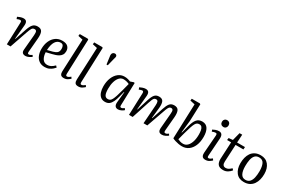

<svg xmlns="http://www.w3.org/2000/svg" viewBox="110 -2007 4792 3248"><g transform="rotate(30 2506.0 -383.0)"><path d="M579 -35Q561 -19 527.5 -2.5Q494 14 463 14Q382 14 390 -69L416 -365Q420 -419 410.5 -438.5Q401 -458 374 -458Q339 -458 322 -430.5Q305 -403 284 -341L166 0H94L110 -430Q111 -452 105 -461Q99 -470 83 -470Q65 -470 23 -452L10 -490Q26 -499 59 -511Q92 -523 122 -523Q165 -523 181 -497Q197 -471 192 -421L167 -152L173 -150L247 -370Q273 -449 306 -486Q339 -523 397 -523Q465 -523 486 -479Q507 -435 500 -350L477 -80Q475 -56 480 -46.5Q485 -37 501 -37Q515 -37 530.5 -44Q546 -51 561 -63Z M879 -523Q954 -523 989 -489Q1024 -455 1024 -401Q1024 -359 1007.5 -331.5Q991 -304 963.5 -286.5Q936 -269 904 -258Q872 -247 841 -240L730 -213Q733 -138 764 -88.5Q795 -39 857 -39Q894 -39 925.5 -55Q957 -71 995 -108L1021 -80Q1010 -66 985.5 -43.5Q961 -21 924 -3.5Q887 14 837 14Q773 14 728.5 -17Q684 -48 661.5 -102.5Q639 -157 639 -225Q639 -312 669 -379.5Q699 -447 753 -485Q807 -523 879 -523ZM935 -398Q935 -433 920.5 -456.5Q906 -480 871 -480Q809 -480 772 -423Q735 -366 730 -256L831 -282Q884 -296 909.5 -321Q935 -346 935 -398Z M1163 -708 1071 -729 1076 -767H1233L1247 -757L1222 -79Q1222 -57 1226.5 -47Q1231 -37 1247 -37Q1273 -37 1313 -72L1333 -43Q1317 -27 1286 -6.5Q1255 14 1212 14Q1164 14 1148.5 -11.5Q1133 -37 1135 -77Z M1445 -708 1353 -729 1358 -767H1515L1529 -757L1504 -79Q1504 -57 1508.5 -47Q1513 -37 1529 -37Q1555 -37 1595 -72L1615 -43Q1599 -27 1568 -6.5Q1537 14 1494 14Q1446 14 1430.5 -11.5Q1415 -37 1417 -77Z M1750 -547H1725L1706 -689Q1704 -700 1703 -709.5Q1702 -719 1703 -726Q1703 -748 1718.5 -764Q1734 -780 1757 -780Q1774 -780 1786 -769.5Q1798 -759 1798 -742Q1798 -732 1794.5 -721Q1791 -710 1787 -696Z M2281 -79Q2280 -55 2285 -46Q2290 -37 2306 -37Q2319 -37 2333.5 -45Q2348 -53 2362 -64L2382 -35Q2366 -19 2334 -2.5Q2302 14 2271 14Q2231 14 2213 -12Q2195 -38 2200 -86L2220 -291L2213 -292L2186 -188Q2170 -125 2149 -80Q2128 -35 2096.5 -10.5Q2065 14 2016 14Q1963 14 1929 -14.5Q1895 -43 1879 -92.5Q1863 -142 1863 -203Q1863 -297 1892.5 -369Q1922 -441 1974.5 -482Q2027 -523 2094 -523Q2130 -523 2162 -514.5Q2194 -506 2212 -497L2280 -520L2294 -512ZM2034 -51Q2059 -51 2077 -62Q2095 -73 2110 -101Q2125 -129 2141 -178Q2157 -227 2177 -303L2215 -449Q2192 -461 2162 -468.5Q2132 -476 2103 -476Q2058 -476 2024.5 -442.5Q1991 -409 1972 -348.5Q1953 -288 1953 -207Q1953 -126 1972 -88.5Q1991 -51 2034 -51Z M2790 -365Q2793 -416 2783.5 -437Q2774 -458 2747 -458Q2726 -458 2713 -447.5Q2700 -437 2688.5 -411Q2677 -385 2663 -341L2552 0H2480L2496 -430Q2498 -470 2469 -470Q2461 -470 2447.5 -466Q2434 -462 2409 -452L2396 -490Q2412 -499 2445.5 -511Q2479 -523 2508 -523Q2551 -523 2567.5 -497.5Q2584 -472 2579 -421L2553 -152L2559 -150L2627 -369Q2652 -450 2682.5 -486.5Q2713 -523 2770 -523Q2832 -523 2852 -481Q2872 -439 2864 -359L2842 -150L2849 -148L2921 -369Q2947 -449 2977.5 -486Q3008 -523 3065 -523Q3131 -523 3152 -479Q3173 -435 3166 -350L3143 -85Q3141 -57 3146 -47Q3151 -37 3167 -37Q3194 -37 3226 -63L3244 -35Q3227 -19 3193.5 -2.5Q3160 14 3129 14Q3084 14 3068.5 -9.5Q3053 -33 3056 -69L3081 -365Q3086 -419 3076.5 -438.5Q3067 -458 3042 -458Q3026 -458 3013.5 -450Q3001 -442 2988 -416.5Q2975 -391 2958 -340L2838 0H2764Z M3520 14Q3488 14 3451.5 7.5Q3415 1 3382.5 -9.5Q3350 -20 3328 -32L3352 -708L3259 -729L3264 -767H3422L3436 -757L3424 -425L3398 -190L3405 -188L3441 -326Q3467 -430 3506 -476.5Q3545 -523 3613 -523Q3689 -523 3725 -465Q3761 -407 3761 -308Q3761 -207 3730 -135Q3699 -63 3645 -24.5Q3591 14 3520 14ZM3593 -458Q3569 -458 3551 -448Q3533 -438 3517.5 -410.5Q3502 -383 3485.5 -332Q3469 -281 3446 -198L3410 -60Q3428 -51 3455.5 -42Q3483 -33 3516 -33Q3563 -33 3597.5 -66.5Q3632 -100 3651.5 -160Q3671 -220 3671 -301Q3671 -346 3664.5 -381.5Q3658 -417 3641 -437.5Q3624 -458 3593 -458Z M3900 -686Q3900 -715 3918 -734Q3936 -753 3965 -753Q3994 -753 4011.5 -734.5Q4029 -716 4029 -687Q4029 -658 4011.5 -639Q3994 -620 3965 -620Q3936 -620 3918 -638.5Q3900 -657 3900 -686ZM3928 -430Q3929 -453 3923.5 -462Q3918 -471 3902 -471Q3876 -471 3835 -454L3823 -488Q3842 -499 3874 -511Q3906 -523 3939 -523Q4020 -523 4012 -416L3989 -80Q3987 -57 3992 -47Q3997 -37 4013 -37Q4038 -37 4079 -72L4099 -43Q4083 -27 4051.5 -6.5Q4020 14 3976 14Q3930 14 3914 -13Q3898 -40 3901 -77Z M4136 -503 4215 -511 4255 -667H4307L4298 -509H4452L4449 -461H4296L4279 -127Q4275 -39 4344 -39Q4375 -39 4400 -54.5Q4425 -70 4450 -94L4475 -67Q4449 -33 4410.5 -9.5Q4372 14 4323 14Q4250 14 4220 -24.5Q4190 -63 4193 -133L4209 -461H4130Z M4727 14Q4628 14 4574.5 -54.5Q4521 -123 4521 -235Q4521 -292 4534 -344Q4547 -396 4574.5 -436Q4602 -476 4647 -499.5Q4692 -523 4756 -523Q4855 -523 4909.5 -455Q4964 -387 4964 -276Q4964 -219 4951 -167Q4938 -115 4909.5 -74Q4881 -33 4836 -9.5Q4791 14 4727 14ZM4733 -32Q4787 -32 4816.5 -65Q4846 -98 4858 -153.5Q4870 -209 4870 -277Q4870 -369 4844 -423.5Q4818 -478 4749 -478Q4696 -478 4667 -445Q4638 -412 4627 -356Q4616 -300 4616 -233Q4616 -139 4644 -85.5Q4672 -32 4733 -32Z"/></g></svg>

Font: Literata 36pt
Style: Italic
Weight: 400
Italic angle: -2°
Designer: Latin by Veronika Burian and Jose Scaglione. Greek by Irene Vlachou. Cyrillic by Vera Evstafieva
Foundry: TypeTogether
Version: Version 3.002